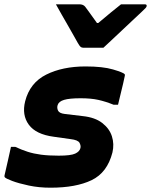

<svg xmlns="http://www.w3.org/2000/svg" viewBox="-20 -861 702 893"><path d="M461 -639H367Q360 -639 355 -643Q350 -647 342 -661Q337 -670 325.5 -690.5Q314 -711 298.5 -738Q283 -765 267.5 -792Q252 -819 240 -841H349Q367 -841 376 -830Q382 -822 395.5 -803.5Q409 -785 431 -754H437Q473 -784 497.5 -804.5Q522 -825 543 -841H653Q664 -841 662 -832Q661 -828 657 -823.5Q653 -819 637 -804Q623 -791 598.5 -768Q574 -745 547.5 -720Q521 -695 497.5 -673Q474 -651 461 -639ZM253 -137Q309 -137 329.5 -146.5Q350 -156 354 -172Q357 -183 350 -196.5Q343 -210 308 -214L230 -225Q147 -236 114 -281Q81 -326 97 -390Q119 -476 195 -514Q271 -552 378 -552Q458 -552 505.5 -538Q553 -524 560 -516Q562 -512 560 -506Q553 -472 545 -440.5Q537 -409 529 -374H508Q471 -389 437 -396.5Q403 -404 355 -404Q303 -404 278 -396.5Q253 -389 248 -372Q244 -359 250 -346.5Q256 -334 281 -331L365 -321Q422 -315 455.5 -289Q489 -263 500.5 -227Q512 -191 503 -152Q479 -58 406 -23Q333 12 215 12Q161 12 114 2Q67 -8 36.5 -19.5Q6 -31 2 -37Q0 -40 1 -45Q10 -83 17 -115Q24 -147 31 -178H51Q81 -164 109 -155Q137 -146 171.5 -141.5Q206 -137 253 -137Z"/></svg>

Font: Recursive Sn Lnr St XBd
Style: Italic
Weight: 800
Italic angle: -15°
Version: Version 1.079;hotconv 1.0.112;makeotfexe 2.5.65598; ttfautoh